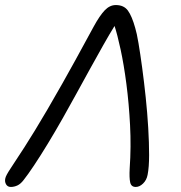

<svg xmlns="http://www.w3.org/2000/svg" viewBox="-38 -732 717 761"><path d="M5 9Q-8 9 -14 -1.5Q-20 -12 -17 -25Q-15 -36 4 -64.5Q23 -93 59.5 -149.5Q96 -206 150 -298Q214 -408 261 -494Q308 -580 333 -626Q357 -670 377 -691Q397 -712 421 -712Q453 -712 469 -690Q485 -668 498 -621Q504 -602 511 -560.5Q518 -519 525.5 -463.5Q533 -408 539.5 -346.5Q546 -285 549.5 -225.5Q553 -166 553 -117.5Q553 -69 547 -39Q543 -18 529 -4.5Q515 9 500 9Q482 9 478 -9Q474 -27 476 -64Q482 -150 477.5 -236Q473 -322 463 -399Q453 -476 440 -536Q427 -596 416 -629Q396 -597 371 -552.5Q346 -508 318 -457.5Q290 -407 262.5 -356.5Q235 -306 211 -264Q181 -211 151.5 -162.5Q122 -114 97 -76.5Q72 -39 56 -19Q44 -3 31 3Q18 9 5 9Z"/></svg>

Font: Shantell Sans Normal
Style: Italic
Weight: 300
Italic angle: -11.31°
Designer: Stephen Nixon, Anya Danilova, Shantell Martin
Foundry: Arrow Type
Version: Version 1.008;[a672d596b]